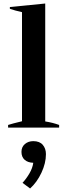

<svg xmlns="http://www.w3.org/2000/svg" viewBox="-20 -725 383 1091"><path d="M26 -15Q47 -22 105 -36V-656Q64 -665 36 -675V-685L237 -705V-35Q281 -28 316 -15V0H26ZM108 314Q130 290 147.5 260Q165 230 169 200Q138 199 120 183Q102 167 102 138Q102 110 121.5 93.5Q141 77 169 77Q205 77 223 98Q241 119 241 151Q241 202 215.5 256.5Q190 311 151 346Z"/></svg>

Font: Trirong SemiBold
Style: Regular
Weight: 600
Designer: Katatrad Team
Foundry: CadsonDemak
Version: Version 1.000